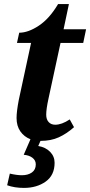

<svg xmlns="http://www.w3.org/2000/svg" viewBox="-20 -679 441 939"><path d="M217 -196Q206 -146 206 -118Q206 -95 218 -82Q230 -69 250 -69Q282 -69 321 -95L342 -57Q306 -25 267.5 -7.5Q229 10 179 10H178L167 35Q203 41 225 63.5Q247 86 247 117Q247 178 203.5 209Q160 240 97 240Q51 240 15 227L28 170Q62 178 87 178Q117 178 136 164.5Q155 151 155 125Q155 105 138.5 92.5Q122 80 96 78L129 2Q98 -10 79.5 -36.5Q61 -63 61 -102Q61 -134 72 -191L132 -469H63L74 -519Q118 -519 170 -553.5Q222 -588 264 -659H317L291 -536H401L387 -469H276Z"/></svg>

Font: Noto Serif Narrow
Style: Bold Italic
Weight: 700
Width: 4
Italic angle: -12°
Designer: Monotype Design Team
Foundry: Monotype Imaging Inc.
Version: Version 1.001